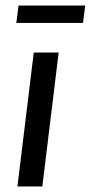

<svg xmlns="http://www.w3.org/2000/svg" viewBox="-20 -674 328 694"><path d="M133 0 192 -484H102L43 0ZM280 -591 288 -654H47L39 -591Z"/></svg>

Font: Gamestation Display
Style: Italic
Weight: 400
Designer: Jonas Hecksher
Foundry: Jonas Hecksher, Playtypeª, e-types AS
Version: Version 1.003